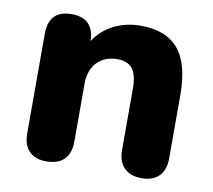

<svg xmlns="http://www.w3.org/2000/svg" viewBox="-63 -573 726 654"><g transform="rotate(10 300.0 -246.5)"><path d="M136 9Q97 9 76.5 -12.5Q56 -34 56 -74V-418Q56 -500 135 -500Q212 -500 214 -421Q239 -460 281 -481Q323 -502 374 -502Q462 -502 504.5 -451Q547 -400 547 -293V-74Q547 -34 526 -12.5Q505 9 466 9Q427 9 405.5 -12.5Q384 -34 384 -74V-286Q384 -335 367 -355.5Q350 -376 316 -376Q271 -376 245 -348.5Q219 -321 219 -274V-74Q219 -34 198 -12.5Q177 9 136 9Z"/></g></svg>

Font: Chiron GoRound TC EB
Style: Regular
Weight: 700
Designer: Ryoko NISHIZUKA 西塚涼子 (kana, bopomofo & ideographs); Paul D. Hunt (Latin, Greek & Cyrillic); Sandoll Communications 산돌커뮤니
Foundry: Adobe
Version: Version 1.000;hotconv 1.1.1;makeotfexe 2.6.0